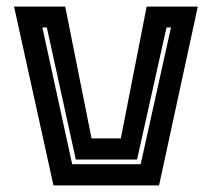

<svg xmlns="http://www.w3.org/2000/svg" viewBox="-20 -560 640 580"><path d="M141.5 0 22.5 -540H177L256.5 -142H345L423 -540H577.5L460.5 0ZM198 -64H405L496.5 -477H483L394 -78H209L121.5 -477H108Z"/></svg>

Font: Tourney Thin
Style: Bold
Weight: 700
Version: Version 1.015